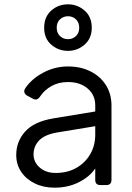

<svg xmlns="http://www.w3.org/2000/svg" viewBox="-20 -855 612 887"><path d="M232 12Q181 12 141 -7.5Q101 -27 78 -61Q55 -95 55 -139Q55 -201 96 -247Q137 -293 226 -308L420 -340V-368Q420 -416 385 -446Q350 -476 294 -476Q251 -476 218 -457.5Q185 -439 165 -409Q151 -388 132 -399L106 -413Q96 -418 93 -427Q90 -436 96 -446Q125 -490 179 -519Q233 -548 294 -548Q353 -548 398.5 -525Q444 -502 469.5 -461.5Q495 -421 495 -368V-24Q495 0 471 0H444Q420 0 420 -24V-77Q394 -38 344 -13Q294 12 232 12ZM135 -142Q135 -106 163.5 -81Q192 -56 237 -56Q292 -56 333 -79.5Q374 -103 397 -143Q420 -183 420 -232V-272L244 -243Q186 -233 160.5 -206Q135 -179 135 -142ZM294 -620Q250 -620 217 -648.5Q184 -677 184 -727Q184 -777 216.5 -806Q249 -835 294 -835Q338 -835 371 -806Q404 -777 404 -727Q404 -678 371 -649Q338 -620 294 -620ZM294 -674Q316 -674 331 -688.5Q346 -703 346 -727Q346 -751 331 -765.5Q316 -780 294 -780Q273 -780 257.5 -766Q242 -752 242 -727Q242 -703 257 -688.5Q272 -674 294 -674Z"/></svg>

Font: Pitagon Sans Text
Style: Regular
Weight: 400
Designer: Travis Tran
Foundry: Pitagon
Version: Version 1.001; ttfautohint (v1.8.4.7-5d5b);gftools[0.9.26]